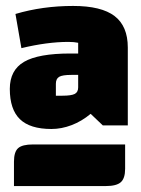

<svg xmlns="http://www.w3.org/2000/svg" viewBox="-20 -772 473 646"><path d="M410 -612V-350H326L285 -389Q255 -364 221 -351Q187 -338 153 -338Q81 -338 47 -371Q13 -404 13 -473Q13 -536 61 -564Q109 -592 217 -592H243V-628Q230 -631 210 -631Q139 -631 52 -610L32 -725Q123 -752 226 -752Q321 -752 365.5 -718Q410 -684 410 -612ZM243 -478V-520H220Q190 -520 179 -513.5Q168 -507 168 -490V-450H190Q220 -450 231.5 -456Q243 -462 243 -478ZM91 -286H401V-204Q401 -172 386.5 -159Q372 -146 336 -146H27V-228Q27 -261 41 -273.5Q55 -286 91 -286Z"/></svg>

Font: Changa ExtraBold
Style: Regular
Weight: 800
Designer: Eduardo Rodriguez Tunni
Foundry: Eduardo Rodriguez Tunni
Version: Version 2.002; ttfautohint (v1.5) -l 8 -r 50 -G 220 -x 14 -H